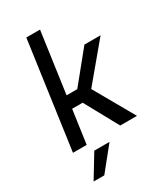

<svg xmlns="http://www.w3.org/2000/svg" viewBox="-218 -795 949 1091"><g transform="rotate(-30 256.5 -250.0)"><path d="M233 -219H164L133 0H43L141 -700H231L175 -301H245L407 -500H513L314 -262L463 0H353ZM154 50H254L133 200H63Z"/></g></svg>

Font: Retni Sans Medium
Style: Italic
Weight: 500
Italic angle: -8°
Designer: Vitaly Kuzmin
Foundry: ParaType Ltd.
Version: Version 1.00;June 10, 2019;FontCreator 11.5.0.2425 64-bit; t